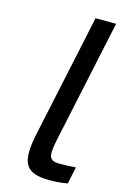

<svg xmlns="http://www.w3.org/2000/svg" viewBox="-112 -761 521 820"><g transform="rotate(15 148.0 -350.5)"><path d="M220 -70C169 -70 164 -88 180 -166L296 -710H205L89 -166C62 -36 83 9 195 9C221 9 247 7 273 2L289 -73C265 -71 236 -70 220 -70Z"/></g></svg>

Font: LT Wave Text Italic
Style: Regular
Weight: 400
Designer: Daniel Lyons
Version: Version 2.5 (Glyphs App)